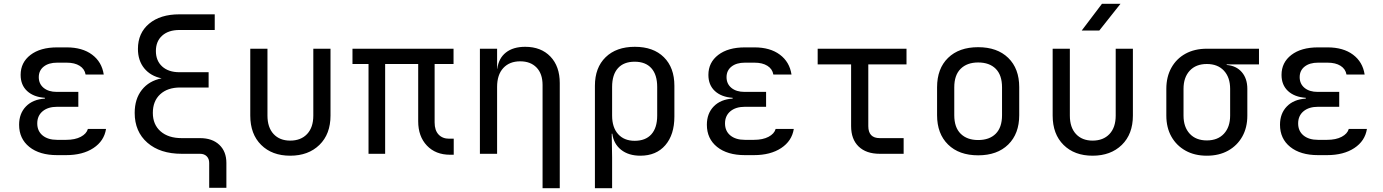

<svg xmlns="http://www.w3.org/2000/svg" viewBox="-20 -805 7240 1005"><path d="M326 7H279Q187 7 133.5 -36Q80 -79 80 -152Q80 -211 116 -248Q152 -285 215 -289V-293Q156 -297 122 -328.5Q88 -360 88 -413Q88 -478 139.5 -517.5Q191 -557 279 -557H329Q411 -557 462 -519Q513 -481 523 -415H428Q423 -444 397 -460.5Q371 -477 329 -477H279Q235 -477 209 -456.5Q183 -436 183 -401Q183 -366 208.5 -345Q234 -324 277 -324H390V-246H279Q231 -246 203 -222.5Q175 -199 175 -159Q175 -119 203 -96Q231 -73 279 -73H326Q373 -73 403 -89Q433 -105 440 -130H535Q525 -67 469 -30Q413 7 326 7Z M1075 178V48Q1075 26 1062 13Q1049 0 1027 0H931Q818 0 751.5 -58Q685 -116 685 -214Q685 -287 722.5 -334.5Q760 -382 826 -395Q768 -407 735 -447.5Q702 -488 702 -549Q702 -632 760.5 -681Q819 -730 919 -730H1104V-648H919Q862 -648 829 -618.5Q796 -589 796 -538Q796 -487 829 -457Q862 -427 919 -427H1072V-347H923Q857 -347 818.5 -311.5Q780 -276 780 -214Q780 -153 820.5 -117.5Q861 -82 931 -82H1027Q1091 -82 1128 -47Q1165 -12 1165 48V178Z M1499 10Q1404 10 1347 -46.5Q1290 -103 1290 -200V-550H1380V-200Q1380 -138 1412 -103.5Q1444 -69 1499 -69Q1555 -69 1587.5 -103.5Q1620 -138 1620 -200V-550H1710V-200Q1710 -103 1652 -46.5Q1594 10 1499 10Z M2336 5Q2260 5 2214.5 -43Q2169 -91 2169 -170V-470H1996V0H1909V-470H1825V-550H2354V-470H2255V-164Q2255 -123 2275.5 -101Q2296 -79 2331 -79H2355V5Z M2492 0V-550H2582V-445H2583Q2590 -500 2628 -530Q2666 -560 2729 -560Q2812 -560 2861 -509Q2910 -458 2910 -370V180H2820V-360Q2820 -419 2788.5 -451.5Q2757 -484 2703 -484Q2647 -484 2614.5 -449Q2582 -414 2582 -350V0Z M3094 180V-356Q3094 -451 3150 -505.5Q3206 -560 3303 -560Q3400 -560 3455 -505.5Q3510 -451 3510 -356V-195Q3510 -100 3462.5 -45Q3415 10 3332 10Q3270 10 3231 -21Q3192 -52 3185 -105H3182L3184 20V180ZM3302 -68Q3359 -68 3389.5 -102Q3420 -136 3420 -200V-350Q3420 -414 3389.5 -448Q3359 -482 3302 -482Q3245 -482 3214.5 -448Q3184 -414 3184 -350V-200Q3184 -138 3215.5 -103Q3247 -68 3302 -68Z M3926 7H3879Q3787 7 3733.5 -36Q3680 -79 3680 -152Q3680 -211 3716 -248Q3752 -285 3815 -289V-293Q3756 -297 3722 -328.5Q3688 -360 3688 -413Q3688 -478 3739.5 -517.5Q3791 -557 3879 -557H3929Q4011 -557 4062 -519Q4113 -481 4123 -415H4028Q4023 -444 3997 -460.5Q3971 -477 3929 -477H3879Q3835 -477 3809 -456.5Q3783 -436 3783 -401Q3783 -366 3808.5 -345Q3834 -324 3877 -324H3990V-246H3879Q3831 -246 3803 -222.5Q3775 -199 3775 -159Q3775 -119 3803 -96Q3831 -73 3879 -73H3926Q3973 -73 4003 -89Q4033 -105 4040 -130H4135Q4125 -67 4069 -30Q4013 7 3926 7Z M4585 0Q4514 0 4474.5 -38Q4435 -76 4435 -145V-468H4260V-550H4725V-468H4525V-145Q4525 -82 4585 -82H4710V0Z M5100 8Q5000 8 4942.5 -48.5Q4885 -105 4885 -202V-348Q4885 -446 4942.5 -502Q5000 -558 5100 -558Q5200 -558 5257.5 -502Q5315 -446 5315 -349V-202Q5315 -105 5257.5 -48.5Q5200 8 5100 8ZM5100 -72Q5159 -72 5192 -105Q5225 -138 5225 -202V-348Q5225 -412 5192 -445Q5159 -478 5100 -478Q5042 -478 5008.5 -445Q4975 -412 4975 -348V-202Q4975 -138 5008.5 -105Q5042 -72 5100 -72Z M5699 10Q5604 10 5547 -46.5Q5490 -103 5490 -200V-550H5580V-200Q5580 -138 5612 -103.5Q5644 -69 5699 -69Q5755 -69 5787.5 -103.5Q5820 -138 5820 -200V-550H5910V-200Q5910 -103 5852 -46.5Q5794 10 5699 10ZM5642 -645 5748 -785H5845L5734 -645Z M6297 10Q6233 10 6185.5 -16.5Q6138 -43 6111.5 -90Q6085 -137 6085 -200V-340Q6085 -403 6111.5 -450.5Q6138 -498 6185.5 -524Q6233 -550 6297 -550H6570V-468H6401V-465Q6451 -461 6480 -427.5Q6509 -394 6509 -340V-200Q6509 -137 6482.5 -90Q6456 -43 6408.5 -16.5Q6361 10 6297 10ZM6297 -70Q6354 -70 6386.5 -105Q6419 -140 6419 -200V-340Q6419 -400 6386.5 -435Q6354 -470 6297 -470Q6240 -470 6207.5 -435Q6175 -400 6175 -340V-200Q6175 -140 6207.5 -105Q6240 -70 6297 -70Z M6926 7H6879Q6787 7 6733.5 -36Q6680 -79 6680 -152Q6680 -211 6716 -248Q6752 -285 6815 -289V-293Q6756 -297 6722 -328.5Q6688 -360 6688 -413Q6688 -478 6739.5 -517.5Q6791 -557 6879 -557H6929Q7011 -557 7062 -519Q7113 -481 7123 -415H7028Q7023 -444 6997 -460.5Q6971 -477 6929 -477H6879Q6835 -477 6809 -456.5Q6783 -436 6783 -401Q6783 -366 6808.5 -345Q6834 -324 6877 -324H6990V-246H6879Q6831 -246 6803 -222.5Q6775 -199 6775 -159Q6775 -119 6803 -96Q6831 -73 6879 -73H6926Q6973 -73 7003 -89Q7033 -105 7040 -130H7135Q7125 -67 7069 -30Q7013 7 6926 7Z"/></svg>

Font: JetBrainsMono NF
Style: Regular
Weight: 400
Designer: Philipp Nurullin, Konstantin Bulenkov
Foundry: JetBrains
Version: Version 2.251; ttfautohint (v1.8.3);Nerd Fonts 2.2.2